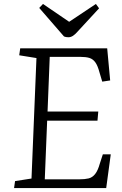

<svg xmlns="http://www.w3.org/2000/svg" viewBox="-20 -949 618 969"><path d="M164 -656 77 -670 82 -705H521L536 -543L496 -537L482 -584Q473 -618 461 -634.5Q449 -651 431.5 -656.5Q414 -662 386 -662H231L220 -386H476L472 -340H218L206 -44H381Q408 -44 427 -48.5Q446 -53 460 -70.5Q474 -88 484 -124L499 -170H539L516 0H51L56 -35L139 -48ZM178 -909 197 -929 329 -839 464 -929 480 -907 372 -790Q359 -775 348 -768Q337 -761 325 -761Q318 -761 313 -762Q308 -763 303 -765Z"/></svg>

Font: Literata 24pt Light
Style: Italic
Weight: 300
Italic angle: -2°
Designer: Latin by Veronika Burian and Jose Scaglione. Greek by Irene Vlachou. Cyrillic by Vera Evstafieva
Foundry: TypeTogether
Version: Version 3.103;gftools[0.9.29]